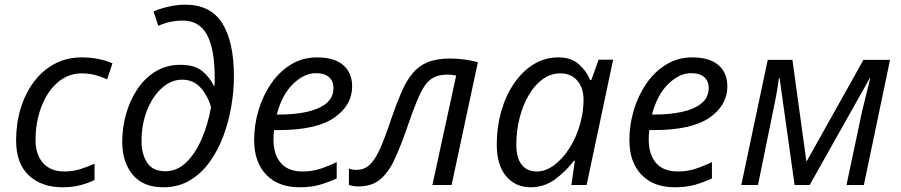

<svg xmlns="http://www.w3.org/2000/svg" viewBox="-20 -790 3850 820"><path d="M247.1 9.8Q157.2 9.8 103 -41Q48.8 -91.8 48.8 -190.4Q48.8 -262.2 68.1 -326.2Q87.4 -390.1 124 -439.5Q160.6 -488.8 212.4 -516.8Q264.2 -544.9 329.1 -544.9Q401.9 -544.9 460.4 -519.5L437.5 -451.2Q417 -460.9 389.2 -468.8Q361.3 -476.6 329.6 -476.6Q270.5 -476.6 225.8 -437.5Q181.2 -398.4 156.5 -333.5Q131.8 -268.6 131.8 -191.4Q131.8 -129.4 164.3 -93.5Q196.8 -57.6 254.9 -57.6Q290.5 -57.6 322 -67.4Q353.5 -77.1 383.8 -90.8V-21.5Q356.9 -7.8 322.5 1Q288.1 9.8 247.1 9.8Z M677.2 9.8Q590.8 9.8 546.4 -44.2Q502 -98.1 502 -185.1Q502 -243.7 518.1 -301.8Q534.2 -359.9 565.7 -407.7Q597.2 -455.6 643.8 -484.4Q690.4 -513.2 751 -513.2Q811.5 -513.2 844 -486.1Q876.5 -459 893.1 -423.8H896Q897 -432.1 897 -441.2Q897 -450.2 897 -457.5Q897 -581.5 863.8 -641.8Q830.6 -702.1 761.2 -702.1Q705.1 -702.1 656.2 -679.7L635.7 -740.7Q660.2 -752.4 697.8 -761.2Q735.4 -770 771 -770Q878.9 -770 929 -691.2Q979 -612.3 979 -462.9Q979 -402.3 968 -336.9Q957 -271.5 934.1 -209.7Q911.1 -147.9 875.5 -98.4Q839.8 -48.8 790.5 -19.5Q741.2 9.8 677.2 9.8ZM685.5 -58.6Q736.8 -58.6 775.9 -96.9Q814.9 -135.3 841.8 -197.8Q868.7 -260.3 881.3 -332.5Q867.2 -381.3 836.7 -415.5Q806.2 -449.7 758.3 -449.7Q711.4 -449.7 671.9 -414.6Q632.3 -379.4 608.4 -319.8Q584.5 -260.3 584.5 -186.5Q584.5 -131.8 608.4 -95.2Q632.3 -58.6 685.5 -58.6Z M1258.8 9.8Q1168.5 9.8 1116.9 -43.9Q1065.4 -97.7 1065.4 -191.9Q1065.4 -256.8 1084.2 -319.6Q1103 -382.3 1138.2 -433.3Q1173.3 -484.4 1222.9 -514.6Q1272.5 -544.9 1334 -544.9Q1407.7 -544.9 1445.8 -512Q1483.9 -479 1483.9 -421.4Q1483.9 -340.3 1407.5 -287.4Q1331.1 -234.4 1168.9 -234.4H1150.4Q1147.9 -214.8 1147.9 -194.8Q1147.9 -130.4 1179.2 -94Q1210.4 -57.6 1272.9 -57.6Q1311.5 -57.6 1345.9 -68.6Q1380.4 -79.6 1418 -97.7V-27.8Q1381.8 -11.2 1345.2 -0.7Q1308.6 9.8 1258.8 9.8ZM1162.1 -300.8H1173.8Q1236.3 -300.8 1288.6 -311.8Q1340.8 -322.8 1372.6 -347.9Q1404.3 -373 1404.3 -415Q1404.3 -442.4 1385.7 -460Q1367.2 -477.5 1329.1 -477.5Q1278.8 -477.5 1231.4 -431.4Q1184.1 -385.3 1162.1 -300.8Z M1509.8 6.3Q1497.6 6.3 1486.8 4.2Q1476.1 2 1470.2 0V-70.3Q1483.4 -64.5 1502.4 -64.5Q1535.2 -64.5 1558.3 -85.7Q1581.5 -106.9 1602.8 -154.1Q1624 -201.2 1649.9 -279.3Q1672.9 -346.2 1694.1 -395.5Q1715.3 -444.8 1741.9 -476.8Q1768.6 -508.8 1806.9 -524.4Q1845.2 -540 1902.3 -540Q1935.1 -540 1965.3 -535.6Q1995.6 -531.2 2021 -524.4L1908.7 0H1826.7L1928.2 -467.3Q1921.4 -468.8 1911.4 -470Q1901.4 -471.2 1889.6 -471.2Q1847.2 -471.2 1820.6 -451.9Q1793.9 -432.6 1772.2 -385Q1750.5 -337.4 1721.2 -252Q1691.9 -166.5 1665 -109.1Q1638.2 -51.8 1602.5 -22.7Q1566.9 6.3 1509.8 6.3Z M2246.6 9.8Q2181.6 9.8 2141.6 -37.4Q2101.6 -84.5 2101.6 -173.3Q2101.6 -247.1 2120.6 -314Q2139.6 -380.9 2174.8 -432.9Q2210 -484.9 2258.3 -514.9Q2306.6 -544.9 2365.2 -544.9Q2419.4 -544.9 2452.4 -515.4Q2485.4 -485.8 2500.5 -448.2H2505.4L2536.6 -535.2H2598.6L2485.4 0H2420.4L2435.1 -103.5H2431.2Q2397.9 -59.1 2351.3 -24.7Q2304.7 9.8 2246.6 9.8ZM2272.9 -57.6Q2310.5 -57.6 2347.4 -85.2Q2384.3 -112.8 2413.8 -159.9Q2443.4 -207 2459 -266.1Q2466.8 -294.9 2469.5 -319.1Q2472.2 -343.3 2472.2 -364.3Q2472.2 -414.6 2445.6 -445.6Q2418.9 -476.6 2373 -476.6Q2332 -476.6 2297.6 -451.7Q2263.2 -426.8 2238 -383.5Q2212.9 -340.3 2199 -285.9Q2185.1 -231.4 2185.1 -171.9Q2185.1 -115.7 2208 -86.7Q2231 -57.6 2272.9 -57.6Z M2861.3 9.8Q2771 9.8 2719.5 -43.9Q2668 -97.7 2668 -191.9Q2668 -256.8 2686.8 -319.6Q2705.6 -382.3 2740.7 -433.3Q2775.9 -484.4 2825.4 -514.6Q2875 -544.9 2936.5 -544.9Q3010.3 -544.9 3048.3 -512Q3086.4 -479 3086.4 -421.4Q3086.4 -340.3 3010 -287.4Q2933.6 -234.4 2771.5 -234.4H2752.9Q2750.5 -214.8 2750.5 -194.8Q2750.5 -130.4 2781.7 -94Q2813 -57.6 2875.5 -57.6Q2914.1 -57.6 2948.5 -68.6Q2982.9 -79.6 3020.5 -97.7V-27.8Q2984.4 -11.2 2947.8 -0.7Q2911.1 9.8 2861.3 9.8ZM2764.6 -300.8H2776.4Q2838.9 -300.8 2891.1 -311.8Q2943.4 -322.8 2975.1 -347.9Q3006.8 -373 3006.8 -415Q3006.8 -442.4 2988.3 -460Q2969.7 -477.5 2931.6 -477.5Q2881.3 -477.5 2834 -431.4Q2786.6 -385.3 2764.6 -300.8Z M3146 0 3258.8 -534.2H3364.3L3423.8 -102.1H3425.8L3667.5 -534.2H3781.2L3669.4 0H3595.2L3662.6 -317.9Q3671.4 -353.5 3680.2 -389.4Q3689 -425.3 3696.8 -456.5H3694.8L3438 0H3373.5L3309.6 -456.1H3306.6Q3303.2 -428.7 3296.4 -390.4Q3289.6 -352.1 3281.7 -315.9L3217.3 0Z"/></svg>

Font: Open Sans
Style: Italic
Weight: 400
Italic angle: -12°
Designer: Monotype Design Team
Foundry: Monotype Imaging Inc.
Version: Version 3.000; ttfautohint (v1.8.4)